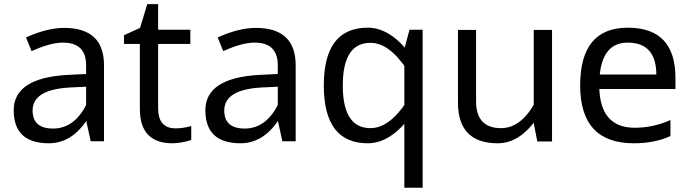

<svg xmlns="http://www.w3.org/2000/svg" viewBox="-20 -679 3318 923"><path d="M105 -499Q206.5 -544.9 288.1 -544.9Q480 -544.9 480 -365.2V0H416L394 -100.6V-262.2L314 -258.3Q136.7 -248 136.7 -147.9Q136.7 -61 234.9 -61Q345.2 -61 404.3 -195.8L438.5 -177.2Q355.5 9.8 214.8 9.8Q45.9 9.8 45.9 -148.9Q45.9 -303.7 302.7 -318.8L394 -323.2V-365.2Q394 -474.1 282.7 -474.1Q221.2 -474.1 131.8 -433.1Z M809.1 9.8Q652.3 9.8 652.3 -155.8V-467.8H576.2V-509.8L653.3 -544.9L688 -659.2H740.2V-536.1H895V-467.8H740.2V-158.2Q740.2 -62 824.2 -62Q860.4 -62 899.4 -73.2V-5.9Q847.7 9.8 809.1 9.8Z M1026.4 -499Q1127.9 -544.9 1209.5 -544.9Q1401.4 -544.9 1401.4 -365.2V0H1337.4L1315.4 -100.6V-262.2L1235.4 -258.3Q1058.1 -248 1058.1 -147.9Q1058.1 -61 1156.2 -61Q1266.6 -61 1325.7 -195.8L1359.9 -177.2Q1276.9 9.8 1136.2 9.8Q967.3 9.8 967.3 -148.9Q967.3 -303.7 1224.1 -318.8L1315.4 -323.2V-365.2Q1315.4 -474.1 1204.1 -474.1Q1142.6 -474.1 1053.2 -433.1Z M1748 9.8Q1536.6 9.8 1536.6 -268.1Q1536.6 -545.9 1748 -545.9Q1872.1 -545.9 1980.5 -377L1935.1 -345.7Q1851.1 -473.1 1760.7 -473.1Q1627.9 -473.1 1627.9 -268.1Q1627.9 -63 1760.7 -63Q1851.1 -63 1935.1 -190.4L1980.5 -159.2Q1872.1 9.8 1748 9.8ZM1923.8 223.6V-443.8L1948.7 -536.1H2011.7V223.6Z M2373 9.8Q2181.6 9.8 2181.6 -186V-535.2H2268.6V-192.4Q2268.6 -63 2388.7 -63Q2486.3 -63 2554.7 -190.9L2598.6 -172.4Q2502.9 9.8 2373 9.8ZM2563 1 2545.9 -86.9V-535.2H2633.8V1Z M3026.9 9.8Q2769 9.8 2769 -268.1Q2769 -545.9 2998 -545.9Q3227.1 -545.9 3227.1 -304.2V-251H2823.2V-320.8H3135.3Q3134.3 -474.1 2997.1 -474.1Q2860.8 -474.1 2860.8 -269.5Q2860.8 -64.9 3031.2 -64.9Q3121.1 -64.9 3203.1 -102.1V-24.9Q3127 9.8 3026.9 9.8Z"/></svg>

Font: Nokora
Style: Regular
Weight: 400
Designer: Danh Hong
Foundry: Danh Hong
Version: Version 9.000